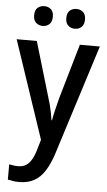

<svg xmlns="http://www.w3.org/2000/svg" viewBox="-63 -773 589 1053"><g transform="rotate(5 231.5 -246.5)"><path d="M2 -539H113L202 -239Q209 -217 214.5 -196Q220 -175 224 -154Q228 -133 231 -113H234Q238 -138 246 -171Q254 -204 263 -239L350 -539H460L266 73Q248 127 224 164.5Q200 202 165.5 221Q131 240 84 240Q65 240 49.5 237.5Q34 235 21 232V148Q31 150 44 152Q57 154 70 154Q96 154 113.5 143Q131 132 144 110Q157 88 166 57L183 -1ZM86 -678Q86 -707 101 -720Q116 -733 138 -733Q159 -733 174 -720Q189 -707 189 -679Q189 -651 174 -637.5Q159 -624 138 -624Q116 -624 101 -637.5Q86 -651 86 -678ZM263 -678Q263 -707 278 -720Q293 -733 314 -733Q336 -733 351 -720Q366 -707 366 -679Q366 -651 351 -637.5Q336 -624 315 -624Q293 -624 278 -637.5Q263 -651 263 -678Z"/></g></svg>

Font: Noto Sans Display SemiCondensed Medium
Style: Regular
Weight: 500
Width: 4
Designer: Monotype Design Team
Foundry: Monotype Imaging Inc.
Version: Version 2.003